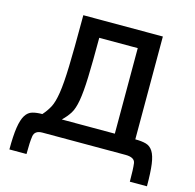

<svg xmlns="http://www.w3.org/2000/svg" viewBox="-118 -822 1101 1084"><g transform="rotate(15 432.0 -280.0)"><path d="M30 140Q30 59 37.5 11Q45 -37 60.5 -62Q76 -87 100.5 -94Q125 -101 158 -101Q182 -128 197.5 -157Q213 -186 222 -243Q231 -300 234 -400Q237 -500 237 -670V-700H702V-99Q740 -99 765 -92Q790 -85 805.5 -60.5Q821 -36 827.5 11.5Q834 59 834 140H734Q734 66 729.5 33Q725 0 671 0H186Q141 0 135.5 35Q130 70 130 140ZM582 -100V-600H357Q357 -455 354 -368.5Q351 -282 342 -231Q333 -180 316 -153Q299 -126 272 -100Z"/></g></svg>

Font: Moderustic Med
Style: Regular
Weight: 500
Designer: Tural Alisoy
Foundry: TAFT Foundry
Version: Version 2.110